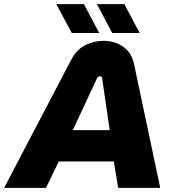

<svg xmlns="http://www.w3.org/2000/svg" viewBox="-61 -911 837 931"><path d="M-41 0 282 -617Q309 -670 351.5 -691.5Q394 -713 441 -713Q494 -713 535.5 -685Q577 -657 589 -600L716 0H512L491 -128H224L162 0ZM292 -280H471L434 -533Q434 -537 431 -539Q428 -541 423 -541Q419 -541 415.5 -539Q412 -537 410 -533ZM483 -751 409 -891H542L616 -751ZM287 -751 212 -891H346L420 -751Z"/></svg>

Font: MuseoModerno ExtraBold
Style: Italic
Weight: 800
Italic angle: -9°
Designer: Pablo Cosgaya, Héctor Gatti, Marcela Romero, and the Authors of The MuseoModerno Project.
Foundry: Omnibus-Type Team
Version: Version 1.003